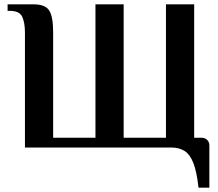

<svg xmlns="http://www.w3.org/2000/svg" viewBox="-20 -680 1006 885"><path d="M895 185Q887 112 871.5 72Q856 32 831 16Q806 0 770 0H95V-530Q95 -575 82.5 -602.5Q70 -630 25 -630H15V-660H135Q188 -660 206.5 -632Q225 -604 225 -530V-45H420V-660H550V-45H745V-660H875V-45H910Q925 -45 935 -35Q945 -25 945 -10V185Z"/></svg>

Font: El Messiri
Style: Bold
Weight: 700
Designer: Mohamed Gaber
Foundry: Kief Type Foundry
Version: Version 2.020; ttfautohint (v1.8.3)